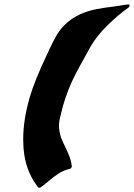

<svg xmlns="http://www.w3.org/2000/svg" viewBox="-20 -811 623 893"><path d="M163.1 62.5Q159.7 62.5 157.2 60.1Q106.4 -4.9 93.3 -89.4Q87.9 -125 87.9 -163.1Q87.9 -252 117.2 -355Q140.6 -435.5 196.8 -553.7Q208.5 -577.1 209.5 -581.1Q222.7 -609.9 238.8 -639.2Q295.4 -742.2 429.2 -768.6Q470.2 -776.4 511.2 -780.8Q569.3 -790.5 578.1 -790.5Q582.5 -790.5 582.5 -786.1Q582.5 -784.7 582 -782.2Q581.1 -778.8 577.6 -775.9Q529.3 -741.7 480 -693.4Q430.7 -645 401.4 -594.7Q389.2 -571.8 376.5 -549.3Q353.5 -508.8 332.5 -468.3Q296.4 -399.4 272.9 -318.8Q267.1 -297.4 257.8 -257.8Q254.4 -243.2 254.4 -227.5Q254.4 -200.2 264.2 -170.4Q273.4 -147.5 283.9 -126.5Q294.4 -105.5 302.7 -83.7Q311 -62 314 -37.1L313.5 -34.7Q311.5 -27.3 303.7 -25.4Q273.4 -18.1 250.5 -2.7Q227.5 12.7 205.1 32.2Q169.4 62.5 163.1 62.5Z"/></svg>

Font: Weird Comic
Style: Italic
Weight: 400
Italic angle: -16°
Designer: GGBotNet
Foundry: GGBotNet
Version: 0.80